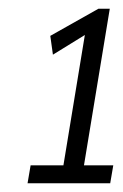

<svg xmlns="http://www.w3.org/2000/svg" viewBox="-20 -789 281 439"><path d="M43 -370 50 -411H125L174 -709L101 -664L95 -707L205 -769H231L172 -411H239L232 -370Z"/></svg>

Font: Georama Condensed
Style: Italic
Weight: 400
Width: 3
Italic angle: -9°
Designer: Jean-Baptiste Levee
Foundry: Production Type
Version: Version 1.000